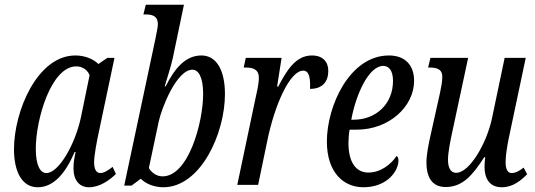

<svg xmlns="http://www.w3.org/2000/svg" viewBox="-20 -780 2255 810"><path d="M139 10C206 10 256 -48 295 -139H299C295 -118 290 -101 290 -70C290 -20 315 10 355 10C403 10 444 -22 469 -46L455 -76C436 -61 419 -50 403 -50C386 -50 377 -66 377 -96C377 -125 390 -191 395 -214L463 -536H433L395 -510C374 -531 338 -546 298 -546C138 -546 39 -312 39 -150C39 -59 71 10 139 10ZM176 -50C150 -50 131 -81 131 -153C131 -275 195 -500 302 -500C326 -500 348 -487 358 -463L322 -288C298 -172 228 -50 176 -50Z M669 10C826 10 929 -216 929 -383C929 -489 890 -546 830 -546C765 -546 719 -496 679 -416H675C683 -444 702 -502 709 -535L756 -760H595L585 -719H596C623 -719 646 -712 646 -678C646 -666 642 -649 635 -613L504 3H535L574 -26C592 -7 627 10 669 10ZM666 -36C641 -36 620 -51 608 -71L650 -269C662 -324 725 -486 792 -486C816 -486 837 -457 837 -384C837 -263 775 -36 666 -36Z M1061 -380 981 0H1069L1107 -183C1138 -337 1203 -482 1259 -482C1284 -482 1290 -452 1288 -405C1341 -405 1365 -436 1365 -481C1365 -518 1343 -546 1296 -546C1227 -546 1189 -482 1154 -415H1149L1168 -536H1017L1008 -495H1018C1043 -495 1072 -490 1072 -452C1072 -435 1069 -414 1061 -380Z M1513 10C1614 10 1661 -59 1661 -103C1661 -112 1658 -120 1653 -122C1630 -87 1586 -52 1534 -52C1480 -52 1450 -98 1450 -177C1450 -194 1452 -218 1455 -233H1485C1622 -233 1727 -331 1727 -439C1727 -506 1688 -546 1621 -546C1455 -546 1359 -333 1359 -183C1359 -54 1428 10 1513 10ZM1472 -275H1462C1481 -380 1535 -502 1597 -502C1622 -502 1638 -480 1638 -439C1638 -341 1566 -275 1472 -275Z M2097 10C2145 10 2179 -20 2204 -45L2189 -73C2170 -58 2155 -50 2138 -50C2122 -50 2113 -66 2113 -96C2113 -126 2120 -166 2127 -200L2198 -536H2109L2056 -283C2033 -173 1960 -51 1905 -51C1878 -51 1870 -77 1870 -107C1870 -140 1882 -196 1891 -237L1955 -536H1796L1786 -495H1794C1830 -495 1846 -483 1846 -456C1846 -436 1841 -411 1836 -387L1797 -212C1789 -176 1779 -129 1779 -94C1779 -38 1799 9 1860 9C1932 9 1974 -41 2023 -117H2027C2025 -98 2024 -86 2024 -77C2024 -30 2043 10 2097 10Z"/></svg>

Font: Noto Serif ExtraCondensed
Style: Italic
Weight: 400
Width: 2
Italic angle: -12°
Designer: Monotype Design Team
Foundry: Monotype Imaging Inc.
Version: Version 2.014